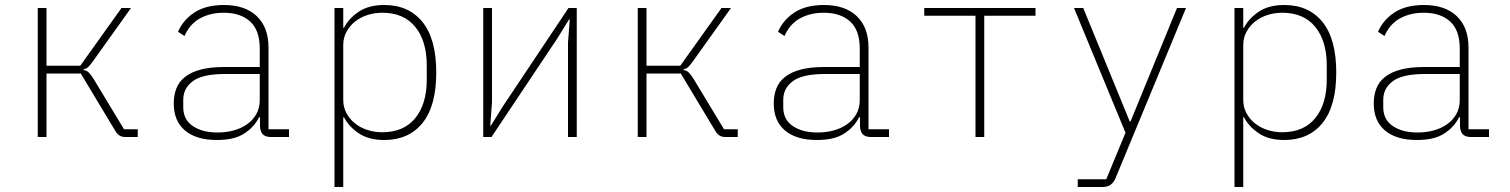

<svg xmlns="http://www.w3.org/2000/svg" viewBox="-20 -548 6040 768"><path d="M131 -516H166V-285H301L466 -516H504L354 -306Q342 -289 334 -281Q326 -273 314 -271V-268Q327 -266 335 -258Q343 -250 354 -233L476 -31H531V0H481Q466 0 456.5 -7Q447 -14 439 -28L303 -254H166V0H131Z M1064 0Q1041 0 1031 -11Q1021 -22 1020 -42V-79H1016Q998 -41 958 -14.5Q918 12 848 12Q765 12 720 -26Q675 -64 675 -134Q675 -166 685 -193Q695 -220 719 -239.5Q743 -259 782 -269.5Q821 -280 878 -280H1019V-354Q1019 -427 980.5 -462Q942 -497 875 -497Q821 -497 780 -474.5Q739 -452 718 -404L692 -421Q713 -469 758.5 -498.5Q804 -528 876 -528Q960 -528 1007 -483.5Q1054 -439 1054 -358V-31H1136V0ZM851 -18Q885 -18 915.5 -26.5Q946 -35 969 -51.5Q992 -68 1005.5 -92Q1019 -116 1019 -148V-252H879Q790 -252 751.5 -223.5Q713 -195 713 -149V-119Q713 -70 751 -44Q789 -18 851 -18Z M1318 -516H1353V-437H1356Q1374 -473 1414 -500.5Q1454 -528 1517 -528Q1615 -528 1670 -460Q1725 -392 1725 -258Q1725 -124 1670 -56Q1615 12 1517 12Q1454 12 1414 -15.5Q1374 -43 1356 -79H1353V200H1318ZM1509 -19Q1595 -19 1641 -75.5Q1687 -132 1687 -229V-287Q1687 -384 1641 -440.5Q1595 -497 1509 -497Q1478 -497 1450 -488Q1422 -479 1400.5 -462Q1379 -445 1366 -421Q1353 -397 1353 -368V-148Q1353 -119 1366 -95Q1379 -71 1400.5 -54Q1422 -37 1450 -28Q1478 -19 1509 -19Z M1913 -516H1948V-139L1941 -46H1944L1991 -122L2254 -516H2287V0H2252V-377L2259 -470H2256L2209 -394L1946 0H1913Z M2531 -516H2566V-285H2701L2866 -516H2904L2754 -306Q2742 -289 2734 -281Q2726 -273 2714 -271V-268Q2727 -266 2735 -258Q2743 -250 2754 -233L2876 -31H2931V0H2881Q2866 0 2856.5 -7Q2847 -14 2839 -28L2703 -254H2566V0H2531Z M3464 0Q3441 0 3431 -11Q3421 -22 3420 -42V-79H3416Q3398 -41 3358 -14.5Q3318 12 3248 12Q3165 12 3120 -26Q3075 -64 3075 -134Q3075 -166 3085 -193Q3095 -220 3119 -239.5Q3143 -259 3182 -269.5Q3221 -280 3278 -280H3419V-354Q3419 -427 3380.5 -462Q3342 -497 3275 -497Q3221 -497 3180 -474.5Q3139 -452 3118 -404L3092 -421Q3113 -469 3158.5 -498.5Q3204 -528 3276 -528Q3360 -528 3407 -483.5Q3454 -439 3454 -358V-31H3536V0ZM3251 -18Q3285 -18 3315.5 -26.5Q3346 -35 3369 -51.5Q3392 -68 3405.5 -92Q3419 -116 3419 -148V-252H3279Q3190 -252 3151.5 -223.5Q3113 -195 3113 -149V-119Q3113 -70 3151 -44Q3189 -18 3251 -18Z M3882 -485H3677V-516H4122V-485H3917V0H3882Z M4688 -516H4724L4442 165Q4434 183 4422 191.5Q4410 200 4387 200H4291V169H4405L4482 -17L4276 -516H4313L4499 -62H4502Z M4918 -516H4953V-437H4956Q4974 -473 5014 -500.5Q5054 -528 5117 -528Q5215 -528 5270 -460Q5325 -392 5325 -258Q5325 -124 5270 -56Q5215 12 5117 12Q5054 12 5014 -15.5Q4974 -43 4956 -79H4953V200H4918ZM5109 -19Q5195 -19 5241 -75.5Q5287 -132 5287 -229V-287Q5287 -384 5241 -440.5Q5195 -497 5109 -497Q5078 -497 5050 -488Q5022 -479 5000.5 -462Q4979 -445 4966 -421Q4953 -397 4953 -368V-148Q4953 -119 4966 -95Q4979 -71 5000.5 -54Q5022 -37 5050 -28Q5078 -19 5109 -19Z M5864 0Q5841 0 5831 -11Q5821 -22 5820 -42V-79H5816Q5798 -41 5758 -14.5Q5718 12 5648 12Q5565 12 5520 -26Q5475 -64 5475 -134Q5475 -166 5485 -193Q5495 -220 5519 -239.5Q5543 -259 5582 -269.5Q5621 -280 5678 -280H5819V-354Q5819 -427 5780.5 -462Q5742 -497 5675 -497Q5621 -497 5580 -474.5Q5539 -452 5518 -404L5492 -421Q5513 -469 5558.5 -498.5Q5604 -528 5676 -528Q5760 -528 5807 -483.5Q5854 -439 5854 -358V-31H5936V0ZM5651 -18Q5685 -18 5715.5 -26.5Q5746 -35 5769 -51.5Q5792 -68 5805.5 -92Q5819 -116 5819 -148V-252H5679Q5590 -252 5551.5 -223.5Q5513 -195 5513 -149V-119Q5513 -70 5551 -44Q5589 -18 5651 -18Z"/></svg>

Font: IBM Plex Mono ExtLt
Style: Regular
Weight: 200
Monospace: yes
Designer: Mike Abbink, Paul van der Laan, Pieter van Rosmalen
Foundry: Bold Monday
Version: Version 2.3